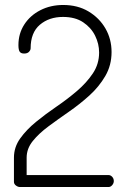

<svg xmlns="http://www.w3.org/2000/svg" viewBox="-20 -751 508 771"><path d="M60 0Q52 0 44 -6Q36 -12 36 -21V-118Q36 -160 61 -195Q86 -230 124.5 -261.5Q163 -293 207 -323Q251 -353 289.5 -386Q328 -419 353 -456.5Q378 -494 378 -540Q378 -575 362 -607.5Q346 -640 314 -661.5Q282 -683 233 -683Q177 -683 140 -651.5Q103 -620 103 -557Q103 -550 96.5 -543Q90 -536 77 -536Q64 -536 59 -543.5Q54 -551 54 -570Q54 -616 77.5 -652.5Q101 -689 142 -710Q183 -731 234 -731Q292 -731 335.5 -705Q379 -679 403.5 -636.5Q428 -594 428 -542Q428 -489 403 -446Q378 -403 339.5 -368Q301 -333 257 -302.5Q213 -272 174.5 -243.5Q136 -215 111.5 -184.5Q87 -154 87 -118V-48H416Q424 -48 430.5 -41Q437 -34 437 -24Q437 -15 430.5 -7.5Q424 0 416 0Z"/></svg>

Font: Dosis ExtraLight Light
Style: Regular
Weight: 300
Version: Version 3.001; ttfautohint (v1.8.2)